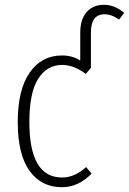

<svg xmlns="http://www.w3.org/2000/svg" viewBox="-20 -761 532 792"><path d="M408.2 -741.2Q453.1 -741.2 492.2 -708L471.2 -680.2Q440.9 -702.1 411.1 -702.1Q355 -702.1 355 -626V-481L334 -456.1Q283.7 -493.2 236.8 -493.2Q173.8 -493.2 137.5 -436Q101.1 -378.9 101.1 -257.8Q101.1 -28.8 235.8 -28.8Q288.6 -28.8 335 -71.8L357.9 -44.9Q303.2 11.2 235.8 11.2Q150.4 11.2 101.8 -56.4Q53.2 -124 53.2 -257.8Q53.2 -390.6 102.3 -461.4Q151.4 -532.2 235.8 -532.2Q279.3 -532.2 311 -511.2V-626Q311 -681.2 337.4 -711.2Q363.8 -741.2 408.2 -741.2Z"/></svg>

Font: Fira Sans Compressed ExtraLight
Style: Regular
Weight: 250
Width: 1
Designer: Carrois Corporate & Edenspiekermann AG
Foundry: Carrois Corporate GbR & Edenspiekermann AG
Version: Version 4.203;PS 004.203;hotconv 1.0.88;makeotf.lib2.5.64775